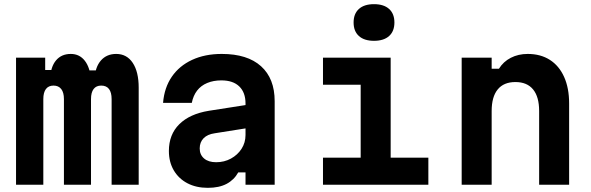

<svg xmlns="http://www.w3.org/2000/svg" viewBox="-20 -887 2840 922"><path d="M57 -610H197V-551H283L221 -509Q223 -566 249 -597Q275 -628 320 -628Q362 -628 387.5 -595Q413 -562 417 -503L360 -549H496L434 -508Q437 -565 464.5 -596.5Q492 -628 538 -628Q589 -628 617.5 -585Q646 -542 646 -466V0H516V-411Q516 -443 503.5 -459.5Q491 -476 466 -476Q442 -476 429.5 -459.5Q417 -443 417 -411V0H287V-411Q287 -443 274 -459.5Q261 -476 237 -476Q213 -476 200.5 -459.5Q188 -443 188 -411V0H57Z M1169 -384V-272L1011 -247Q976 -242 957.5 -223Q939 -204 939 -174Q939 -144 960 -126Q981 -108 1018 -108Q1057 -108 1089 -125.5Q1121 -143 1140 -172.5Q1159 -202 1159 -239V-390Q1159 -443 1129 -472Q1099 -501 1043 -501Q1005 -501 975 -488.5Q945 -476 926.5 -452Q908 -428 901 -393H763Q769 -466 805 -518.5Q841 -571 902.5 -599.5Q964 -628 1045 -628Q1168 -628 1233.5 -569Q1299 -510 1299 -401V0H1159V-59H1124Q1104 -23 1068 -4Q1032 15 978 15Q922 15 880 -7Q838 -29 814.5 -69Q791 -109 791 -162Q791 -241 841 -290.5Q891 -340 983 -355Z M1531 -610H1856V-130H2037V0H1531V-130H1712V-480H1531ZM1776 -691Q1729 -691 1703.5 -714Q1678 -737 1678 -779Q1678 -821 1703.5 -844Q1729 -867 1776 -867Q1823 -867 1848.5 -844Q1874 -821 1874 -779Q1874 -737 1848.5 -714Q1823 -691 1776 -691Z M2197 0V-610H2341V-557H2376Q2397 -591 2433 -609.5Q2469 -628 2514 -628Q2576 -628 2620.5 -599.5Q2665 -571 2689 -517.5Q2713 -464 2713 -390V0H2569V-354Q2569 -422 2540 -457.5Q2511 -493 2455 -493Q2399 -493 2370 -457.5Q2341 -422 2341 -354V0Z"/></svg>

Font: Martian Mono SemiExpanded SemiBold
Style: Regular
Weight: 600
Monospace: yes
Version: Version 0.930